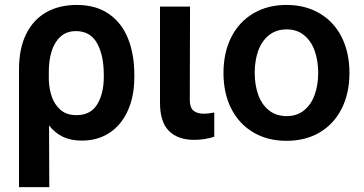

<svg xmlns="http://www.w3.org/2000/svg" viewBox="-20 -557 1466 774"><path d="M289.1 -537.1Q367.2 -537.1 419.2 -500.7Q471.2 -464.4 496.3 -401.1Q521.5 -337.9 521.5 -255.9V-246.1Q521.5 -169.9 495.8 -112.1Q470.2 -54.2 422.4 -22.2Q374.5 9.8 309.6 9.8Q265.6 9.8 233.4 -5.6Q201.2 -21 177.7 -51.3L178.7 197.3H56.6V-277.3Q56.6 -361.3 85.4 -419.7Q114.3 -478 166.7 -507.6Q219.2 -537.1 289.1 -537.1ZM176.8 -236.3Q177.7 -200.2 188.7 -167.7Q199.7 -135.3 224.1 -114Q248.5 -92.8 288.1 -92.8Q345.2 -92.8 371.8 -136.2Q398.4 -179.7 398.4 -246.1V-255.9Q398.4 -334.5 371.1 -383.1Q343.8 -431.6 286.1 -431.6Q248.5 -431.6 223.9 -409.2Q199.2 -386.7 188 -350.1Q176.8 -313.5 176.8 -269.5Z M746.1 -530.3 745.1 -154.3Q745.1 -123 760 -110.8Q774.9 -98.6 802.7 -98.6Q819.3 -98.6 843.8 -103.5V-5.9Q805.7 6.8 762.7 6.8Q697.3 6.8 661.1 -29.1Q625 -64.9 625 -142.6V-530.3Z M880.9 -262.7Q880.9 -344.7 912.1 -406.7Q943.4 -468.8 1001 -502.9Q1058.6 -537.1 1134.8 -537.1Q1211.4 -537.1 1269 -502.9Q1326.7 -468.8 1357.7 -406.7Q1388.7 -344.7 1388.7 -262.7Q1388.7 -181.2 1357.4 -119.1Q1326.2 -57.1 1268.8 -23.2Q1211.4 10.7 1134.8 10.7Q1058.6 10.7 1001 -23.4Q943.4 -57.6 912.1 -119.4Q880.9 -181.2 880.9 -262.7ZM1262.7 -263.7Q1262.7 -313 1248.3 -352.8Q1233.9 -392.6 1205.3 -415.5Q1176.8 -438.5 1135.7 -438.5Q1093.8 -438.5 1064.7 -415.5Q1035.6 -392.6 1021.2 -353Q1006.8 -313.5 1006.8 -263.7Q1006.8 -213.9 1021.2 -174.3Q1035.6 -134.8 1064.7 -111.8Q1093.8 -88.9 1135.7 -88.9Q1176.8 -88.9 1205.3 -111.8Q1233.9 -134.8 1248.3 -174.3Q1262.7 -213.9 1262.7 -263.7Z"/></svg>

Font: Pretendard GOV SemiBold
Style: Regular
Weight: 600
Designer: Base glyphs from Inter by Rasmus Andersson; Hangeul glyphs from Noto Sans CJK(Source Han Sans) by Jang Soo-young and Kan
Foundry: Kil Hyung-jin
Version: Version 1.309